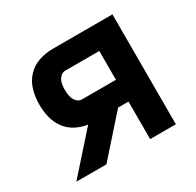

<svg xmlns="http://www.w3.org/2000/svg" viewBox="-121 -666 818 802"><g transform="rotate(-30 288.0 -265.0)"><path d="M31 0H176L337 -181H387V0H511V-530H223Q188 -530 155.5 -519Q123 -508 99.5 -482.5Q76 -457 67 -423.5Q58 -390 58 -356Q58 -325 65 -295Q72 -265 90 -240Q108 -215 135.5 -200.5Q163 -186 193 -182ZM223 -286Q208 -286 197.5 -298.5Q187 -311 184 -326Q181 -341 181 -356Q181 -371 184 -386Q187 -401 197.5 -413Q208 -425 223 -425H387V-286Z"/></g></svg>

Font: Iosevka Sparkle
Style: Bold
Weight: 700
Designer: Belleve Invis
Foundry: Belleve Invis
Version: Version 4.5.0; ttfautohint (v1.8.3)